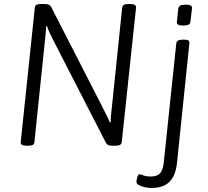

<svg xmlns="http://www.w3.org/2000/svg" viewBox="-20 -722 1035 954"><path d="M111 2Q81 2 83 -16L153 -684Q154 -694 161 -698Q168 -702 185 -702H201Q210 -702 216.5 -700.5Q223 -699 227.5 -695.5Q232 -692 235 -686L485 -198Q496 -176 503.5 -161Q511 -146 516.5 -135Q522 -124 526 -113L530 -114Q530 -131 531.5 -148Q533 -165 536 -191L587 -684Q589 -694 596 -698Q603 -702 619 -702H627Q658 -702 656 -684L585 -16Q584 -7 576.5 -2.5Q569 2 554 2H538Q530 2 523.5 0.5Q517 -1 513.5 -4Q510 -7 507 -11L249 -514Q235 -541 227 -558.5Q219 -576 213 -593L209 -592Q209 -576 207 -557Q205 -538 203 -517L151 -16Q150 -6 143 -2Q136 2 119 2ZM732 212Q716 212 699 208Q682 204 670 197.5Q658 191 658 182Q658 179 659 173Q660 167 661.5 160.5Q663 154 665.5 149Q668 144 672 144Q679 144 692.5 149.5Q706 155 730 155Q761 155 775.5 139Q790 123 794 82L856 -507Q858 -525 887 -525H895Q911 -525 916.5 -520.5Q922 -516 921 -507L860 82Q856 128 840.5 156.5Q825 185 798.5 198.5Q772 212 732 212ZM891 -595Q873 -595 865.5 -599.5Q858 -604 859 -613L866 -681Q867 -689 875.5 -694Q884 -699 902 -699Q921 -699 928 -694.5Q935 -690 934 -681L926 -613Q926 -605 917.5 -600Q909 -595 891 -595Z"/></svg>

Font: Asap Light
Style: Italic
Weight: 300
Italic angle: -6°
Designer: Pablo Cosgaya
Foundry: Omnibus-Type
Version: Version 3.001